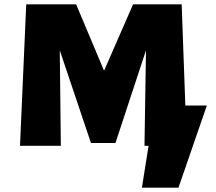

<svg xmlns="http://www.w3.org/2000/svg" viewBox="-20 -678 1006 893"><path d="M942 -187 810 195H640L671 0H652L659 -444L517 -13H403L258 -444L263 0H73L102 -658H334L464 -349L599 -658H825L842 -187Z"/></svg>

Font: Ysabeau Black
Style: Regular
Weight: 900
Designer: Christian Thalmann (Catharsis Fonts)
Version: Version 0.003